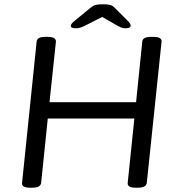

<svg xmlns="http://www.w3.org/2000/svg" viewBox="-20 -874 836 896"><path d="M120 2Q80 2 83 -21L151 -680Q152 -691 162 -696.5Q172 -702 194 -702H202Q242 -702 241 -680L211 -397H615L644 -680Q645 -691 655 -696.5Q665 -702 687 -702H695Q736 -702 734 -680L665 -20Q663 -9 653 -3.5Q643 2 621 2H613Q573 2 576 -21L607 -321H203L172 -20Q170 -9 160 -3.5Q150 2 128 2ZM335 -742Q310 -742 310 -753Q310 -763 331 -779L404 -839Q415 -848 426 -851Q437 -854 461 -854Q483 -854 494 -851Q505 -848 514 -839L574 -779Q590 -763 590 -755Q590 -742 565 -742Q549 -742 530 -753L457 -795L374 -753Q353 -742 335 -742Z"/></svg>

Font: Asap Semi Expanded Semi Expanded Regular
Style: Italic
Weight: 400
Width: 6
Italic angle: -6°
Designer: Pablo Cosgaya
Foundry: Omnibus-Type
Version: Version 3.001; ttfautohint (v1.8.4.7-5d5b)